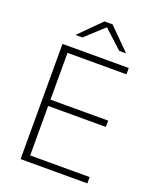

<svg xmlns="http://www.w3.org/2000/svg" viewBox="-151 -912 814 1001"><g transform="rotate(20 256.0 -412.0)"><path d="M87 0V-639H127.5V0ZM99.5 0V-35H457.5V0ZM109.5 -309.5V-344.5H447.5V-309.5ZM98.5 -604V-639H454.5V-604ZM252.5 -824H297.5L414.5 -707V-706H377L276.5 -798.5H273.5L173 -706H135.5V-707Z"/></g></svg>

Font: Anek Odia Medium ExtraLight
Style: Regular
Weight: 250
Version: Version 1.003